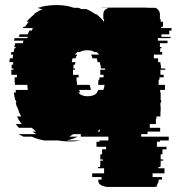

<svg xmlns="http://www.w3.org/2000/svg" viewBox="-20 -550 701 760"><path d="M650 -414H619V-404H655V-399H605V-389H643V-379H613V-364H619V-359H614V-344H622V-334H589V-319H606V-304H615V-294H617V-279H634V-274H615V-254H628V-244H611V-234H608V-214H633V-194H614V-184H616V-154H618V-144H615V-129H616V-109H615V-89H599V-79H597V-59H573V-44H614V-29H564V-19H539V-9H648V6H613V11H601V31H639V41H623V61H616V81H626V86H616V106H615V111H607V116H631V136H584V151H621V161H608V163Q608 172 601 181H604Q602 185 598 186H604Q599 190 590 190H405Q396 190 391 186H385Q383 185 379 181H376Q369 174 369 163V161H382V151H345V136H392V116H368V111H376V106H377V86H387V81H377V61H384V41H400V31H362V11H374V6H409V-9H300V-19H270Q263 -14 254 -9H287Q268 1 244 6H299Q289 8 278 9Q267 10 256 10Q244 10 232.5 9Q221 8 210 6H155Q128 1 106 -9H73Q69 -11 64 -13.5Q59 -16 54 -19H124Q120 -21 116.5 -23.5Q113 -26 109 -29H123Q119 -33 114.5 -36.5Q110 -40 106 -44H55L42 -59H66Q58 -69 52 -79H53L47 -89H64Q61 -94 58.5 -99Q56 -104 54 -109H55Q53 -114 51 -119Q49 -124 47 -129H46Q45 -133 44 -136.5Q43 -140 42 -144H45L42 -154H40L37 -169Q36 -173 36 -176.5Q36 -180 35 -184H43L42 -194H90L88 -214H39V-220Q38 -224 38 -227.5Q38 -231 38 -234V-244H47V-254H25V-274H33V-279H26V-294H32V-304H17Q18 -308 18 -311.5Q18 -315 19 -319H30Q31 -323 31 -326.5Q31 -330 32 -334H23Q24 -336 24 -339Q24 -342 25 -344H34L37 -359H41Q42 -361 42 -364H36Q38 -368 38.5 -371.5Q39 -375 40 -379H70L73 -389H35L38 -399H88L90 -404H54Q55 -406 56 -409Q57 -412 58 -414H89Q91 -418 93 -421.5Q95 -425 96 -429H105Q107 -431 108 -434Q109 -437 110 -439H70L73 -444H79Q83 -449 86.5 -454.5Q90 -460 94 -464H85L94 -474Q105 -485 117 -494H113Q130 -506 150 -514H130L144 -519H127Q145 -524 164 -527Q183 -530 204 -530Q242 -530 273 -519H290Q293 -518 296 -517Q299 -516 302 -514H322Q343 -505 357 -494H361Q367 -490 372.5 -484.5Q378 -479 383 -474Q387 -470 391 -464H392V-474H389V-494Q389 -506 399 -514H400Q406 -518 410 -519H380Q382 -520 387 -520H557Q562 -520 565 -519H595Q601 -517 604 -514H603Q613 -506 613 -493V-474H616V-464H625V-444H618V-439H659V-429H650ZM372 -334Q368 -340 362 -344H354Q344 -351 325 -351Q306 -351 296 -344H287Q281 -340 277 -334H286Q282 -329 279 -319H267L264 -304H278Q278 -302 278 -299Q278 -296 277 -294H271V-293Q271 -290 271 -286.5Q271 -283 270 -279H277V-274H269V-254H291Q291 -252 291 -249Q291 -246 292 -244H283V-234Q283 -229 284 -227Q284 -223 284.5 -220Q285 -217 285 -214H335Q336 -208 337.5 -203.5Q339 -199 340 -194H293Q294 -190 298 -184H290Q301 -169 327 -169Q353 -169 365 -184H363Q368 -189 369 -194H389Q391 -199 392 -203.5Q393 -208 394 -214H368Q369 -216 369 -219Q369 -223 369 -226.5Q369 -230 370 -234H373Q373 -237 373.5 -239.5Q374 -242 374 -244H390V-254H377V-274H396V-279H379Q379 -282 379 -285.5Q379 -289 378 -293V-294H376Q376 -296 376 -299Q376 -302 375 -304H366Q366 -312 363 -319H346Q345 -324 343.5 -327.5Q342 -331 340 -334ZM366 -29H375V-39Z"/></svg>

Font: Rubik Glitch
Style: Regular
Weight: 400
Designer: Hubert and Fischer, NaN
Foundry: Hubert and Fischer, NaN
Version: Version 2.200